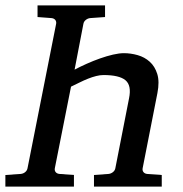

<svg xmlns="http://www.w3.org/2000/svg" viewBox="-35 -691 678 711"><path d="M313 0V-43L367.2 -46.9Q376 -47.9 383.3 -53.7Q390.6 -59.6 392.1 -67.9L442.9 -327.1Q452.6 -374.5 429.7 -393.8Q406.7 -413.1 348.1 -413.1Q335.4 -413.1 321 -409.4Q306.6 -405.8 291.3 -399.7Q275.9 -393.6 260 -385.7Q244.1 -377.9 228 -370.1L168 -67.9Q166.5 -59.6 171.1 -53.7Q175.8 -47.9 185.1 -46.9L238.8 -43V0H-15.1V-43L42 -46.9Q51.3 -47.9 58.3 -53.7Q65.4 -59.6 66.9 -67.9L172.9 -603Q174.3 -611.3 169.7 -617.2Q165 -623 155.8 -624L104 -627.9V-670.9H354V-627.9L298.8 -624Q290 -623 282.7 -617.2Q275.4 -611.3 273.9 -603L241.2 -433.1Q261.2 -443.8 285.9 -454.8Q310.5 -465.8 335.4 -474.6Q360.4 -483.4 383.5 -488.8Q406.7 -494.1 423.8 -494.1Q449.2 -494.1 474.9 -486.8Q500.5 -479.5 519.5 -462.4Q538.6 -445.3 547.4 -417Q556.2 -388.7 547.9 -346.2L493.2 -67.9Q491.7 -59.6 496.3 -53.7Q501 -47.9 509.8 -46.9L564 -43V0Z"/></svg>

Font: Charis SIL CyrE
Style: Italic
Weight: 400
Italic angle: -11°
Foundry: SIL International
Version: Version 5.000